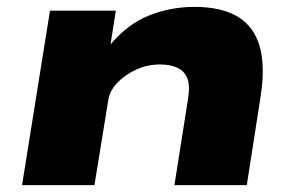

<svg xmlns="http://www.w3.org/2000/svg" viewBox="-20 -537 859 557"><path d="M44 0 125 -506H316L300 -404H297Q348 -466 411 -491.5Q474 -517 544 -517Q622 -517 669 -489Q716 -461 733 -403.5Q750 -346 736 -257L696 0H486L525 -247Q532 -288 523.5 -309.5Q515 -331 494.5 -340.5Q474 -350 444 -350Q407 -350 374 -334.5Q341 -319 319.5 -296Q298 -273 294 -246L254 0Z"/></svg>

Font: Nunito Sans 7pt Expanded Black
Style: Italic
Weight: 900
Width: 7
Italic angle: -9°
Designer: Vernon Adams
Foundry: Vernon Adams
Version: Version 3.101;gftools[0.9.27]